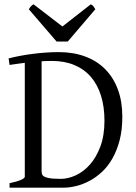

<svg xmlns="http://www.w3.org/2000/svg" viewBox="-20 -872 633 892"><path d="M221.2 -588.9Q196.8 -588.9 173.3 -587.4V-75.2Q173.3 -64.5 178.2 -57.6Q185.1 -49.3 204.6 -45.2Q224.1 -41 262.2 -41Q295.9 -41 331.8 -57.4Q367.7 -73.7 397.5 -107.2Q427.2 -140.6 446.3 -191.4Q465.3 -242.2 465.3 -311Q465.3 -376 449.2 -427.5Q433.1 -479 402.1 -514.9Q371.1 -550.8 325.4 -569.8Q279.8 -588.9 221.2 -588.9ZM548.3 -330.1Q548.3 -269 535.9 -220.9Q523.4 -172.9 502.4 -136Q481.4 -99.1 453.9 -73.5Q426.3 -47.9 395.5 -31.5Q364.7 -15.1 333.3 -7.6Q301.8 0 272.9 0H24.4V-21Q57.6 -27.8 76.4 -35.9Q95.2 -43.9 95.2 -50.8V-580.1Q75.7 -577.6 58.1 -575.2Q40.5 -572.8 24.4 -570.3L20 -600.6Q41.5 -606.4 69.6 -611.8Q97.7 -617.2 128.9 -621.3Q160.2 -625.5 192.1 -627.7Q224.1 -629.9 252.9 -629.9Q320.8 -629.9 375.5 -609.6Q430.2 -589.4 468.5 -550.8Q506.8 -512.2 527.6 -456.5Q548.3 -400.9 548.3 -330.1ZM294.9 -679.2H242.7L113.8 -829.1Q117.2 -834 119.6 -837.4Q122.1 -840.8 124.3 -843.3Q126.5 -845.7 129.2 -847.7Q131.8 -849.6 135.7 -852.1L270 -749L401.9 -852.1Q410.2 -847.7 413.6 -843.3Q417 -838.9 422.9 -829.1Z"/></svg>

Font: Gentium Plus Afr
Style: Regular
Weight: 400
Designer: J. Victor Gaultney, Annie Olsen, Iska Routamaa, Becca Hirsbrunner
Foundry: SIL International
Version: Version 5.000